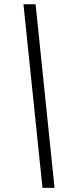

<svg xmlns="http://www.w3.org/2000/svg" viewBox="-20 -782 353 911"><path d="M181.6 109.4 91.3 -761.7H148.9L238.8 109.4Z"/></svg>

Font: Inter Tight Light
Style: Italic
Weight: 300
Italic angle: -9.39999°
Designer: Rasmus Andersson
Foundry: rsms
Version: Version 3.004